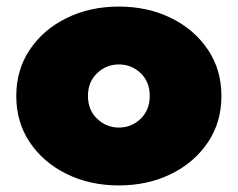

<svg xmlns="http://www.w3.org/2000/svg" viewBox="-20 -548 723 584"><path d="M341.5 16Q429.5 16 500.2 -18.8Q571 -53.5 612.2 -114.8Q653.5 -176 653.5 -256Q653.5 -336 612.2 -397.2Q571 -458.5 500.2 -493.2Q429.5 -528 341.5 -528Q253.5 -528 182.8 -493.2Q112 -458.5 70.8 -397.2Q29.5 -336 29.5 -256Q29.5 -176 70.8 -114.8Q112 -53.5 182.8 -18.8Q253.5 16 341.5 16ZM341.5 -160Q303.5 -160 275.5 -186.8Q247.5 -213.5 247.5 -256Q247.5 -299 275.5 -325.5Q303.5 -352 341.5 -352Q380 -352 407.8 -325.5Q435.5 -299 435.5 -256Q435.5 -213.5 407.8 -186.8Q380 -160 341.5 -160Z"/></svg>

Font: Spartan Black
Style: Regular
Weight: 900
Designer: Matt Bailey, Mirko Velimirovic
Foundry: Matt Bailey
Version: Version 1.003; ttfautohint (v1.8.3)